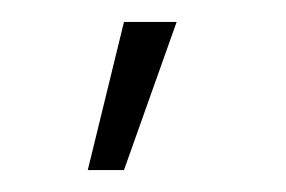

<svg xmlns="http://www.w3.org/2000/svg" viewBox="-20 -740 261 175"><path d="M60 -585H93L141 -720H93Z"/></svg>

Font: Tap Sans
Style: Regular
Weight: 400
Designer: Tap Payments
Foundry: Tap Payments
Version: Version 1.001;Glyphs 3.1.2 (3151)